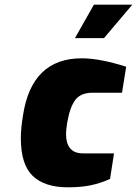

<svg xmlns="http://www.w3.org/2000/svg" viewBox="-20 -794 585 820"><path d="M69 -204Q69 -245 78 -300Q115 -545 329 -545Q406 -545 519 -509L501 -398H376Q324 -398 301 -366.5Q278 -335 267 -270Q262 -238 262 -223Q262 -139 334 -139H467L450 -30Q411 -12 369 -3Q327 6 270 6Q171 6 120 -42.5Q69 -91 69 -204ZM381 -774H545L424 -631H300Z"/></svg>

Font: Exo Black
Style: Italic
Weight: 900
Italic angle: -9°
Designer: Natanael Gama
Foundry: Natanael Gama
Version: Version 1.500; ttfautohint (v1.6)